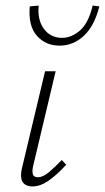

<svg xmlns="http://www.w3.org/2000/svg" viewBox="-20 -666 377 690"><path d="M97 4Q81 4 70 -3Q59 -10 56.5 -25Q54 -40 59 -62L142 -410H180L99 -69Q95 -51 98 -40Q101 -29 116 -29Q134 -29 155 -46.5Q176 -64 202 -91L218 -74Q185 -38 155 -17Q125 4 97 4ZM194 -502Q144 -502 112.5 -537.5Q81 -573 87 -643L119 -646Q114 -594 138 -562Q162 -530 203 -530Q237 -530 267.5 -556.5Q298 -583 313 -646L337 -643Q319 -572 281 -537Q243 -502 194 -502Z"/></svg>

Font: Ysabeau ExtraLight
Style: Italic
Weight: 250
Italic angle: -12°
Version: Version 2.000;gftools[0.9.27.dev2+g8671c4b]